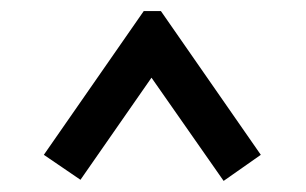

<svg xmlns="http://www.w3.org/2000/svg" viewBox="-20 -639 551 346"><path d="M253 -499 125 -315 59 -360 239 -619H270L450 -360L383 -313Z"/></svg>

Font: Bellota
Style: Bold
Weight: 700
Designer: Kemie Guaida
Foundry: Kemie Guaida
Version: Version 4.001